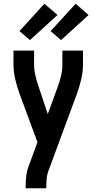

<svg xmlns="http://www.w3.org/2000/svg" viewBox="-20 -1005 515 1025"><path d="M117 0V-7Q117 -36 120 -64Q123 -92 133 -118L180 -246L83 -508Q70 -545 61 -583.5Q52 -622 52 -662V-735H162V-662Q162 -630 169.5 -599.5Q177 -569 187 -540L235 -396L288 -541Q299 -570 306 -600.5Q313 -631 313 -662V-735H423V-662Q423 -622 414 -583.5Q405 -545 392 -508L236 -86Q230 -67 228.5 -47Q227 -27 227 -7V0ZM306 -791 250 -839 384 -985 453 -925ZM140 -791 84 -839 217 -985 287 -925Z"/></svg>

Font: Iosevka QP
Style: Bold
Weight: 700
Designer: Belleve Invis
Foundry: Belleve Invis
Version: Version 20.0.0; ttfautohint (v1.8.4)